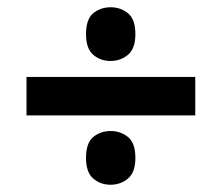

<svg xmlns="http://www.w3.org/2000/svg" viewBox="-20 -588 610 529"><path d="M53 -270V-376H518V-270ZM284.5 -79Q257 -79 237 -96Q217 -113 217 -153Q217 -194.2 237 -210.6Q257.1 -227 285 -227Q312 -227 332.5 -210.6Q353 -194.2 353 -153Q353 -113 332.5 -96Q312 -79 284.5 -79ZM284.5 -420Q257 -420 237 -437Q217 -454 217 -494Q217 -535.2 237 -551.6Q257.1 -568 285 -568Q312 -568 332.5 -551.6Q353 -535.2 353 -494Q353 -454 332.5 -437Q312 -420 284.5 -420Z"/></svg>

Font: Noto Sans Gujarati
Style: Regular
Weight: 400
Designer: Jelle Bosma - Monotype Design Team, Universal Thirst
Foundry: Monotype Imaging Inc.
Version: Version 2.102